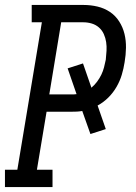

<svg xmlns="http://www.w3.org/2000/svg" viewBox="-29 -755 549 775"><path d="M-9 0V-70H41L140 -665H99V-735H308Q337 -735 364.5 -728.5Q392 -722 414.5 -707Q437 -692 452 -668.5Q467 -645 473.5 -618Q480 -591 479.5 -562Q479 -533 474 -504Q470 -478 462.5 -453Q455 -428 441.5 -404.5Q428 -381 408.5 -361.5Q389 -342 365 -329L398 -234L336 -214L303 -307Q292 -305 281 -304.5Q270 -304 259 -304H159L120 -70H183V0ZM170 -374H259Q264 -374 269.5 -374Q275 -374 280 -375L244 -479L306 -499L340 -401Q353 -412 363 -425.5Q373 -439 380 -453.5Q387 -468 391 -483.5Q395 -499 398 -514Q400 -532 401 -550Q402 -568 399.5 -585Q397 -602 390 -617.5Q383 -633 370.5 -644Q358 -655 341.5 -660Q325 -665 308 -665H218Z"/></svg>

Font: Iosevka Slab Oblique
Style: Regular
Weight: 400
Italic angle: -9°
Monospace: yes
Designer: Belleve Invis
Foundry: Belleve Invis
Version: Version 11.1.1; ttfautohint (v1.8.3)